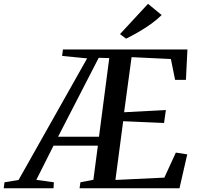

<svg xmlns="http://www.w3.org/2000/svg" viewBox="-109 -1008 1057 1028"><path d="M-89 0 -85 -32 -9.5 -44.5 357.5 -695.5 223.5 -708.5 228 -743H894.5L886.5 -580.5H828.5L806 -692L595.5 -702L555.5 -407L779 -419L769.5 -349.5L550.5 -359L509 -44.5L771 -57L832.5 -191L893.5 -181.5L852 0H317L321.5 -32L391 -45.5L415 -228H177.5L85.5 -45L179.5 -32L177.5 0ZM202 -276H421L476 -697L419.5 -698.5ZM566 -801 533.5 -825.5 683.5 -987.5 756.5 -927.5Q732 -903 698.8 -879.2Q665.5 -855.5 630.5 -835.5Q595.5 -815.5 566 -801Z"/></svg>

Font: Merriweather 72pt Medium
Style: Italic
Weight: 500
Italic angle: -7.8°
Version: Version 2.101